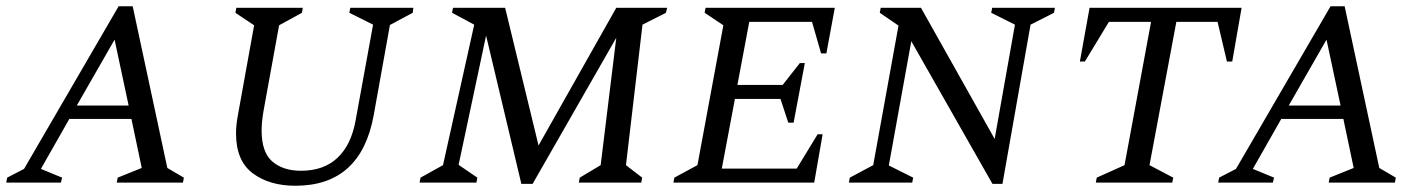

<svg xmlns="http://www.w3.org/2000/svg" viewBox="-35 -585 4571 615"><path d="M-15 0 -12 -16 42 -44 345 -565H390L501 -47L554 -16L551 0H339L342 -16L419 -47L386 -204H187L96 -44L164 -16L160 0ZM211 -247H377L332 -458Z M911 10Q828 10 774.5 -30Q721 -70 721 -158Q721 -184 727 -216L779 -504L719 -544L722 -560H935L932 -544L859 -504L809 -229Q803 -194 803 -167Q803 -97 837.5 -67.5Q872 -38 929 -38Q1002 -38 1046 -79.5Q1090 -121 1104 -199L1160 -506L1084 -544L1087 -560H1289L1287 -544L1214 -505L1162 -216Q1121 10 911 10Z M1309 0 1312 -16 1384 -56 1484 -506 1413 -544 1416 -560H1583L1690 -119L1939 -560H2102L2098 -544L2023 -506L1970 -56L2022 -16L2019 0H1819L1822 -16L1889 -56L1939 -464L1671 4H1635L1522 -471L1434 -57L1494 -16L1491 0Z M2122 0 2125 -16 2199 -56 2282 -504 2222 -544 2225 -560H2639L2612 -414H2595L2566 -515H2365L2327 -313H2472L2527 -383H2543L2507 -192H2490L2465 -268H2319L2277 -45H2517L2584 -155H2600L2573 0Z M2684 0 2687 -16 2762 -56 2843 -503 2783 -544 2786 -560H2915L3151 -140L3216 -506L3140 -544L3143 -560H3344L3341 -544L3266 -506L3176 4H3144L2884 -453L2812 -55L2890 -16L2887 0Z M3475 0 3478 -16 3567 -56 3652 -515H3517L3440 -388H3424L3455 -560H3942L3912 -388H3895L3865 -515H3733L3647 -56L3723 -16L3720 0Z M3867 0 3870 -16 3924 -44 4227 -565H4272L4383 -47L4436 -16L4433 0H4221L4224 -16L4301 -47L4268 -204H4069L3978 -44L4046 -16L4042 0ZM4093 -247H4259L4214 -458Z"/></svg>

Font: Spectral SC
Style: Italic
Weight: 400
Italic angle: -10°
Designer: Jean-Baptiste Levee
Foundry: Production Type
Version: Version 2.001